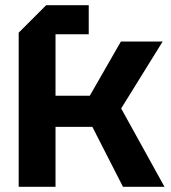

<svg xmlns="http://www.w3.org/2000/svg" viewBox="-20 -720 660 740"><path d="M52 0V-594L158 -700H322V-588H194V-351H326L446 -560H607L447 -302L614 0H454L336 -231H194V0Z"/></svg>

Font: Tektur SemiBold
Style: Regular
Weight: 600
Designer: Adam Jagosz
Foundry: Adam Jagosz
Version: Version 1.005;gftools[0.9.30]